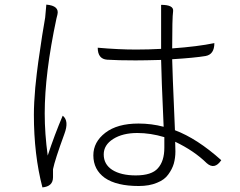

<svg xmlns="http://www.w3.org/2000/svg" viewBox="-20 -784 1040 833"><path d="M430 -114Q430 -71 467 -47Q505 -23 569 -23Q638 -23 665 -54Q693 -85 693 -143V-189Q633 -207 576 -207Q512 -207 471 -181Q430 -155 430 -114ZM679 -763Q735 -763 731 -735Q727 -707 727 -574Q838 -582 910 -597Q910 -548 872 -541Q824 -533 727 -527Q727 -497 739 -219Q835 -183 940 -89Q911 -46 877 -76Q822 -130 740 -169Q741 -154 741 -127Q741 -99 734 -74Q727 -50 710 -27Q694 -4 661 9Q628 23 582 23Q486 23 435 -12Q385 -48 385 -110Q385 -168 437 -208Q489 -248 581 -248Q637 -248 690 -234Q680 -456 679 -524Q605 -522 568 -522Q491 -522 445 -525Q404 -528 404 -577Q494 -569 570 -569Q625 -569 679 -572V-763ZM181 -764Q239 -759 229 -720L225 -704Q174 -465 174 -292Q174 -204 187 -109Q217 -200 252 -282Q281 -260 259 -202Q218 -90 210 -50V-15Q210 25 164 29Q127 -113 127 -286Q127 -336 133 -404Q140 -473 146 -515Q152 -557 163 -630Q175 -703 176 -708L181 -764Z"/></svg>

Font: Swei Half Moon CJK SC
Style: Light
Weight: 300
Version: Version 2.071